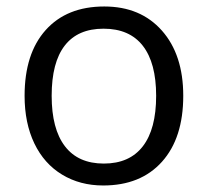

<svg xmlns="http://www.w3.org/2000/svg" viewBox="-20 -565 644 595"><path d="M547.9 -268.1Q547.9 -137.2 481.9 -63.7Q416 9.8 299.8 9.8Q228 9.8 172.4 -23.9Q116.7 -57.6 86.4 -120.6Q56.2 -183.6 56.2 -268.1Q56.2 -398.9 121.6 -471.9Q187 -544.9 303.2 -544.9Q415.5 -544.9 481.7 -470.2Q547.9 -395.5 547.9 -268.1ZM140.1 -268.1Q140.1 -165.5 181.2 -111.8Q222.2 -58.1 301.8 -58.1Q381.3 -58.1 422.6 -111.6Q463.9 -165 463.9 -268.1Q463.9 -370.1 422.6 -423.1Q381.3 -476.1 300.8 -476.1Q221.2 -476.1 180.7 -423.8Q140.1 -371.6 140.1 -268.1Z"/></svg>

Font: f08361285
Style: Regular
Weight: 400
Foundry: Ascender Corporation
Version: Version 1.10